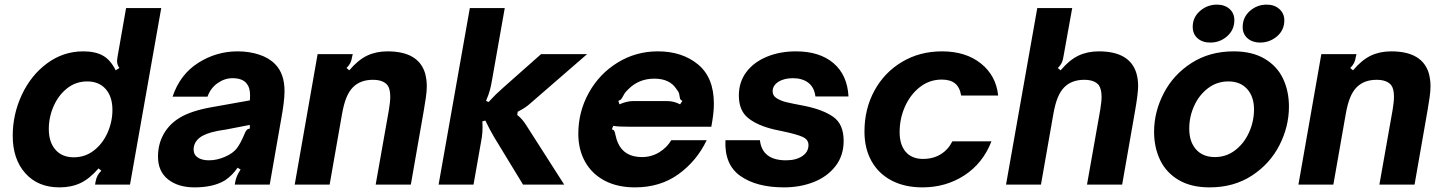

<svg xmlns="http://www.w3.org/2000/svg" viewBox="-20 -798 6241 830"><path d="M35 -211Q35 -304 74.5 -388.5Q114 -473 184 -524.5Q254 -576 340 -576Q392 -576 425 -557.5Q458 -539 480 -494L496 -504Q486 -518 486 -535Q486 -538 488 -552L525 -763H677L542 0H391L393 -12Q396 -28 401.5 -38.5Q407 -49 418 -60L406 -70Q367 -25 327.5 -6.5Q288 12 237 12Q144 12 89.5 -49Q35 -110 35 -211ZM466 -323Q466 -380 437 -413Q408 -446 357 -446Q308 -446 270.5 -416.5Q233 -387 212 -339.5Q191 -292 191 -240Q191 -184 219.5 -151Q248 -118 299 -118Q348 -118 386 -147.5Q424 -177 445 -224.5Q466 -272 466 -323Z M663 -121Q663 -175 687.5 -218.5Q712 -262 757 -289Q806 -319 897 -335L1060 -364Q1061 -371 1061 -386Q1061 -419 1047 -436Q1029 -460 985 -460Q951 -460 920.5 -438.5Q890 -417 877 -380H726Q758 -476 836.5 -526Q915 -576 1007 -576Q1057 -576 1100 -562Q1143 -548 1170 -520Q1210 -479 1210 -404Q1210 -361 1195 -280L1146 0H995L997 -12Q1002 -39 1020 -65L1007 -73Q985 -40 952 -18Q902 12 821 12Q750 12 706.5 -22.5Q663 -57 663 -121ZM952 -120Q987 -135 1003.5 -156.5Q1020 -178 1037 -219Q1041 -230 1046 -235.5Q1051 -241 1060 -242V-258L962 -239L920 -232Q891 -226 873 -219Q855 -212 842 -202Q817 -181 817 -152Q817 -129 835 -117Q853 -105 883 -105Q918 -105 952 -120Z M1254 0 1353 -564H1505L1502 -552Q1500 -537 1494.5 -526Q1489 -515 1478 -504L1490 -494Q1528 -539 1567 -557.5Q1606 -576 1655 -576Q1790 -576 1818 -480Q1825 -453 1825 -425Q1825 -404 1821 -376.5Q1817 -349 1812 -320L1756 0H1604L1661 -322Q1667 -357 1667 -380Q1667 -414 1655 -430Q1636 -453 1592 -453Q1538 -453 1506 -421Q1489 -404 1477.5 -376Q1466 -348 1458 -302L1405 0Z M1876 0 2011 -763H2162L2107 -452Q2103 -428 2098 -409Q2093 -390 2081 -362L2092 -357Q2121 -389 2153 -417L2319 -564H2518L2269 -348Q2250 -331 2218 -315L2216 -301Q2237 -285 2254 -258L2419 0H2241L2115 -207Q2098 -236 2078 -277L2065 -273Q2066 -264 2066 -248Q2066 -224 2063 -205Q2060 -186 2059 -182L2027 0Z M2480 -220Q2480 -315 2525.5 -397Q2571 -479 2650 -527.5Q2729 -576 2824 -576Q2929 -576 2997.5 -519.5Q3066 -463 3066 -350Q3066 -318 3060 -280L3055 -250H2711Q2649 -250 2631 -254L2625 -239Q2633 -237 2635.5 -232Q2638 -227 2641 -213Q2646 -191 2651 -181Q2678 -119 2755 -119Q2796 -119 2829.5 -139.5Q2863 -160 2882 -192H3035Q2992 -102 2913 -45Q2834 12 2725 12Q2649 12 2594 -17Q2539 -46 2509.5 -98.5Q2480 -151 2480 -220ZM2658 -347Q2690 -361 2716 -361H2865Q2893 -361 2920 -347L2930 -362Q2923 -365 2921 -369Q2919 -373 2918 -381Q2918 -383 2916 -392Q2914 -401 2905 -412Q2876 -458 2809 -458Q2741 -458 2696 -412Q2683 -400 2678 -390.5Q2673 -381 2672 -380Q2668 -372 2664.5 -368.5Q2661 -365 2653 -362Z M3116 -192H3265Q3275 -105 3378 -105Q3421 -105 3448 -123Q3475 -141 3475 -171Q3475 -195 3449 -206.5Q3423 -218 3361 -231Q3339 -235 3328 -238Q3255 -255 3214.5 -287.5Q3174 -320 3174 -385Q3174 -443 3206 -486Q3238 -529 3294.5 -552.5Q3351 -576 3421 -576Q3523 -576 3583 -525Q3643 -474 3648 -381H3505Q3500 -421 3474 -440.5Q3448 -460 3408 -460Q3369 -460 3344.5 -444Q3320 -428 3320 -403Q3320 -384 3338 -373Q3356 -362 3378.5 -356.5Q3401 -351 3459 -340Q3538 -324 3582.5 -292.5Q3627 -261 3627 -189Q3627 -125 3591.5 -79.5Q3556 -34 3497.5 -11Q3439 12 3369 12Q3251 12 3181 -37Q3111 -86 3116 -192Z M3717 -229Q3717 -327 3760 -406Q3803 -485 3879.5 -530.5Q3956 -576 4052 -576Q4155 -576 4220.5 -523.5Q4286 -471 4295 -385H4135Q4129 -421 4108.5 -437.5Q4088 -454 4051 -454Q3998 -454 3956.5 -421.5Q3915 -389 3892 -337Q3869 -285 3869 -227Q3869 -172 3895.5 -141.5Q3922 -111 3970 -111Q4014 -111 4046.5 -131Q4079 -151 4097 -187H4266Q4229 -92 4149 -40Q4069 12 3968 12Q3891 12 3834.5 -17.5Q3778 -47 3747.5 -101.5Q3717 -156 3717 -229Z M4329 0 4464 -763H4615L4577 -552Q4575 -537 4569.5 -526Q4564 -515 4553 -504L4565 -494Q4603 -539 4642 -557.5Q4681 -576 4730 -576Q4865 -576 4893 -480Q4900 -455 4900 -426Q4900 -394 4887 -320L4831 0H4679L4736 -322Q4742 -357 4742 -380Q4742 -412 4730 -430Q4711 -453 4667 -453Q4613 -453 4581 -421Q4564 -404 4552.5 -376Q4541 -348 4533 -302L4480 0Z M4969 -228Q4969 -314 5010.5 -394.5Q5052 -475 5130.5 -525.5Q5209 -576 5313 -576Q5393 -576 5447 -544Q5501 -512 5526.5 -458Q5552 -404 5552 -337Q5552 -251 5511 -170.5Q5470 -90 5392 -39Q5314 12 5209 12Q5129 12 5075 -20Q5021 -52 4995 -106.5Q4969 -161 4969 -228ZM5401 -325Q5401 -380 5371.5 -413Q5342 -446 5290 -446Q5241 -446 5202.5 -417Q5164 -388 5142.5 -341Q5121 -294 5121 -242Q5121 -185 5150.5 -152Q5180 -119 5232 -119Q5281 -119 5319.5 -148.5Q5358 -178 5379.5 -225.5Q5401 -273 5401 -325ZM5136 -682Q5136 -723 5167.5 -750.5Q5199 -778 5241 -778Q5274 -778 5295 -759.5Q5316 -741 5316 -711Q5316 -669 5285 -641.5Q5254 -614 5212 -614Q5178 -614 5157 -632.5Q5136 -651 5136 -682ZM5352 -681Q5352 -723 5383 -750.5Q5414 -778 5456 -778Q5489 -778 5510.5 -759Q5532 -740 5532 -710Q5532 -668 5500.5 -641Q5469 -614 5427 -614Q5394 -614 5373 -632.5Q5352 -651 5352 -681Z M5593 0 5692 -564H5844L5841 -552Q5839 -537 5833.5 -526Q5828 -515 5817 -504L5829 -494Q5867 -539 5906 -557.5Q5945 -576 5994 -576Q6129 -576 6157 -480Q6164 -453 6164 -425Q6164 -404 6160 -376.5Q6156 -349 6151 -320L6095 0H5943L6000 -322Q6006 -357 6006 -380Q6006 -414 5994 -430Q5975 -453 5931 -453Q5877 -453 5845 -421Q5828 -404 5816.5 -376Q5805 -348 5797 -302L5744 0Z"/></svg>

Font: Open Sauce Sans ExBold Italic
Style: Regular
Weight: 800
Italic angle: -10°
Designer: Alfredo Marco Pradil
Foundry: Creative Sauce Fz LLC
Version: Version 1.477